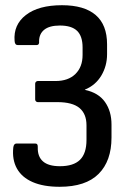

<svg xmlns="http://www.w3.org/2000/svg" viewBox="-20 -521 496 737"><path d="M209 196Q147 196 105.5 178Q64 160 45 126Q26 92 31 45Q33 30 43 30H116Q126 30 125 45Q124 80 145 98.5Q166 117 210 117Q262 117 287 92.5Q312 68 312 16V-40Q312 -84 285 -106.5Q258 -129 200 -129H125Q121 -129 118 -132Q115 -135 115 -139V-200Q115 -204 118 -207Q121 -210 125 -210H193Q242 -210 269.5 -237Q297 -264 297 -310V-339Q297 -382 276 -402.5Q255 -423 210 -423Q170 -423 150 -407Q130 -391 130 -362Q131 -356 128.5 -352Q126 -348 121 -348H48Q37 -348 36 -364Q31 -426 79.5 -463.5Q128 -501 218 -501Q303 -501 347 -463.5Q391 -426 391 -351V-313Q391 -268 369 -231Q347 -194 306 -177V-176Q358 -165 383 -129.5Q408 -94 408 -43V7Q408 97 358.5 146.5Q309 196 209 196Z"/></svg>

Font: Sofia Sans Semi Condensed SemiBold
Style: Regular
Weight: 600
Designer: Botio Nikoltchev, Ani Petrova
Foundry: lettersoup
Version: Version 4.100